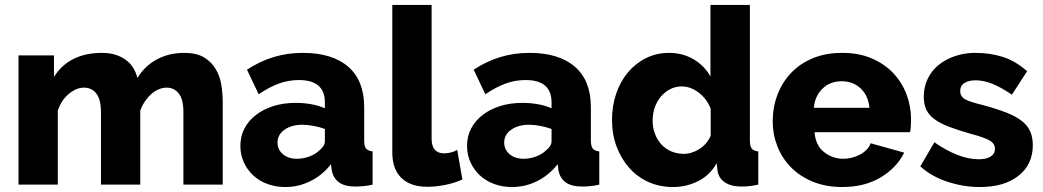

<svg xmlns="http://www.w3.org/2000/svg" viewBox="-20 -750 4237 780"><path d="M55.2 0V-524.9H199.2V-437Q228 -484.9 277.6 -510Q327.1 -535.2 393.1 -535.2Q426.3 -535.2 450.7 -527.1Q475.1 -519 493.2 -505.1Q511.2 -491.2 522.2 -472.7Q533.2 -454.1 538.1 -433.1Q567.9 -481.9 616.9 -508.5Q666 -535.2 729 -535.2Q778.8 -535.2 809.3 -516.6Q839.8 -498 856.9 -468.5Q874 -439 879.4 -404.1Q884.8 -369.1 884.8 -335.9V0H725.1V-294.9Q725.1 -346.7 706.1 -370.4Q687 -394 657.2 -394Q641.1 -394 624.5 -387Q607.9 -379.9 594 -367.4Q580.1 -355 568.6 -337.9Q557.1 -320.8 549.8 -300.8V0H390.1V-294.9Q390.1 -346.7 371.1 -370.4Q352.1 -394 321.8 -394Q289.6 -394 259.3 -368.4Q229 -342.8 214.8 -300.8V0Z M956.5 -157.2Q956.5 -196.3 973.1 -228Q989.7 -259.8 1019.8 -283Q1049.8 -306.2 1090.6 -319.1Q1131.3 -332 1181.6 -332Q1214.8 -332 1245.6 -326.4Q1276.4 -320.8 1299.8 -310.1V-334Q1299.8 -424.8 1194.3 -424.8Q1151.4 -424.8 1112.5 -410.4Q1073.7 -396 1030.8 -367.2L983.4 -466.8Q1035.2 -501 1091.3 -518.1Q1147.5 -535.2 1210.4 -535.2Q1329.6 -535.2 1394.5 -479Q1459.5 -422.9 1459.5 -314.9V-180.2Q1459.5 -156.2 1467 -146.7Q1474.6 -137.2 1493.7 -134.8V0Q1472.7 4.9 1455.6 6.3Q1438.5 7.8 1424.8 7.8Q1379.9 7.8 1356.7 -9.5Q1333.5 -26.9 1327.6 -59.1L1324.7 -83Q1289.6 -38.1 1241.2 -14.2Q1192.9 9.8 1138.7 9.8Q1099.6 9.8 1066.2 -2.7Q1032.7 -15.1 1008.5 -37.6Q984.4 -60.1 970.5 -90.6Q956.5 -121.1 956.5 -157.2ZM1107.4 -170.9Q1107.4 -142.1 1129.4 -123.5Q1151.4 -105 1185.5 -105Q1211.4 -105 1236.1 -114Q1260.7 -123 1276.4 -138.2Q1299.3 -156.2 1299.8 -175.8V-226.1Q1278.8 -233.9 1254.2 -238.5Q1229.5 -243.2 1208.5 -243.2Q1164.6 -243.2 1136 -223.1Q1107.4 -203.1 1107.4 -170.9Z M1573.7 -130.9V-730H1733.4V-187Q1733.4 -127 1784.7 -127Q1796.9 -127 1811.3 -130.4Q1825.7 -133.8 1837.4 -141.1L1858.4 -21Q1828.6 -6.8 1789.6 1Q1750.5 8.8 1716.3 8.8Q1647.5 8.8 1610.6 -27.1Q1573.7 -63 1573.7 -130.9Z M1877.4 -157.2Q1877.4 -196.3 1894 -228Q1910.6 -259.8 1940.7 -283Q1970.7 -306.2 2011.5 -319.1Q2052.2 -332 2102.5 -332Q2135.7 -332 2166.5 -326.4Q2197.3 -320.8 2220.7 -310.1V-334Q2220.7 -424.8 2115.2 -424.8Q2072.3 -424.8 2033.4 -410.4Q1994.6 -396 1951.7 -367.2L1904.3 -466.8Q1956.1 -501 2012.2 -518.1Q2068.4 -535.2 2131.3 -535.2Q2250.5 -535.2 2315.4 -479Q2380.4 -422.9 2380.4 -314.9V-180.2Q2380.4 -156.2 2387.9 -146.7Q2395.5 -137.2 2414.6 -134.8V0Q2393.6 4.9 2376.5 6.3Q2359.4 7.8 2345.7 7.8Q2300.8 7.8 2277.6 -9.5Q2254.4 -26.9 2248.5 -59.1L2245.6 -83Q2210.4 -38.1 2162.1 -14.2Q2113.8 9.8 2059.6 9.8Q2020.5 9.8 1987.1 -2.7Q1953.6 -15.1 1929.4 -37.6Q1905.3 -60.1 1891.4 -90.6Q1877.4 -121.1 1877.4 -157.2ZM2028.3 -170.9Q2028.3 -142.1 2050.3 -123.5Q2072.3 -105 2106.4 -105Q2132.3 -105 2157 -114Q2181.6 -123 2197.3 -138.2Q2220.2 -156.2 2220.7 -175.8V-226.1Q2199.7 -233.9 2175 -238.5Q2150.4 -243.2 2129.4 -243.2Q2085.4 -243.2 2056.9 -223.1Q2028.3 -203.1 2028.3 -170.9Z M2466.3 -263.2Q2466.3 -320.3 2483.4 -370.1Q2500.5 -419.9 2531.5 -456.5Q2562.5 -493.2 2605 -514.2Q2647.5 -535.2 2698.2 -535.2Q2753.4 -535.2 2797.9 -509Q2842.3 -482.9 2866.2 -439V-730H3026.4V-180.2Q3026.4 -156.2 3033.9 -146.7Q3041.5 -137.2 3060.5 -134.8V0Q3038.6 4.9 3022.5 6.3Q3006.3 7.8 2992.2 7.8Q2950.2 7.8 2924.3 -9.5Q2898.4 -26.9 2894.5 -60.1L2891.6 -86.9Q2863.8 -38.1 2816.2 -14.2Q2768.6 9.8 2714.4 9.8Q2660.2 9.8 2614.7 -10.5Q2569.3 -30.8 2536.4 -67.9Q2503.4 -105 2484.9 -154.5Q2466.3 -204.1 2466.3 -263.2ZM2631.3 -259.8Q2631.3 -231 2640.9 -206.1Q2650.4 -181.2 2667 -163.1Q2683.6 -145 2707 -135Q2730.5 -125 2757.3 -125Q2790.5 -125 2821 -144.5Q2851.6 -164.1 2867.2 -198.2V-308.1Q2852.1 -348.1 2818.8 -373.5Q2785.6 -398.9 2749.5 -398.9Q2723.6 -398.9 2701.9 -387.5Q2680.2 -376 2664.3 -356.9Q2648.4 -337.9 2639.9 -313Q2631.3 -288.1 2631.3 -259.8Z M3119.1 -256.8Q3119.1 -314 3138.2 -364.5Q3157.2 -415 3193.1 -453.1Q3229 -491.2 3281.5 -513.2Q3334 -535.2 3401.4 -535.2Q3468.3 -535.2 3520.3 -513.2Q3572.3 -491.2 3608.2 -453.6Q3644 -416 3662.6 -366.9Q3681.2 -317.9 3681.2 -264.2Q3681.2 -250 3680.2 -236.6Q3679.2 -223.1 3677.2 -212.9H3289.1Q3293 -159.7 3327.6 -132.3Q3362.3 -105 3406.2 -105Q3441.4 -105 3473.9 -122.1Q3506.3 -139.2 3517.1 -168L3653.3 -129.9Q3622.6 -67.9 3557.4 -29.1Q3492.2 9.8 3401.4 9.8Q3335.4 9.8 3282.7 -11.7Q3230 -33.2 3193.6 -70.1Q3157.2 -106.9 3138.2 -155.5Q3119.1 -204.1 3119.1 -256.8ZM3286.1 -312H3512.2Q3507.3 -361.8 3476.3 -390.9Q3445.3 -419.9 3399.4 -419.9Q3352.5 -419.9 3321.8 -390.4Q3291 -360.8 3286.1 -312Z M3718.8 -74.2 3775.9 -171.9Q3823.7 -138.7 3869.1 -120.8Q3914.6 -103 3956.5 -103Q3987.3 -103 4004.6 -114Q4022 -125 4022 -146Q4022 -167 4000.2 -179.4Q3978.5 -191.9 3924.8 -206.1Q3871.6 -221.2 3835.2 -235.1Q3798.8 -249 3775.9 -266.1Q3752.9 -283.2 3742.9 -305.2Q3732.9 -327.1 3732.9 -356.9Q3732.9 -397 3748.8 -429.9Q3764.6 -462.9 3792.7 -485.8Q3820.8 -508.8 3859.4 -522Q3897.9 -535.2 3942.9 -535.2Q4002 -535.2 4053.2 -519Q4104.5 -502.9 4152.8 -460.9L4090.8 -365.2Q4045.9 -396 4010.7 -409.9Q3975.6 -423.8 3942.9 -423.8Q3917 -423.8 3898.9 -413.3Q3880.9 -402.8 3880.9 -379.9Q3880.9 -357.9 3900.4 -346.9Q3919.9 -335.9 3972.7 -323.2Q4028.8 -308.1 4067.4 -293Q4106 -277.8 4129.9 -259.5Q4153.8 -241.2 4164.8 -217Q4175.8 -192.9 4175.8 -160.2Q4175.8 -82 4117.9 -36.1Q4060.1 9.8 3960.9 9.8Q3894 9.8 3828.9 -11.7Q3763.7 -33.2 3718.8 -74.2Z"/></svg>

Font: Raleway ExtraBold
Style: Regular
Weight: 800
Designer: Matt McInerney, Pablo Impallari, Rodrigo Fuenzalida
Foundry: Matt McInerney, Pablo Impallari, Rodrigo Fuenzalida
Version: Version 3.000g; ttfautohint (v1.5) -l 8 -r 28 -G 28 -x 14 -D